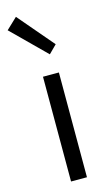

<svg xmlns="http://www.w3.org/2000/svg" viewBox="-147 -910 548 956"><g transform="rotate(-15 126.5 -431.5)"><path d="M94 0H176V-540H94ZM156 -639 197 -680 41 -863 -16 -809Z"/></g></svg>

Font: ChiuKong Gothic MN Normal
Style: Regular
Weight: 350
Designer: Ryoko NISHIZUKA 西塚涼子 (kana, bopomofo & ideographs); Paul D. Hunt (Latin, Greek & Cyrillic); Sandoll Communications 산돌커뮤니
Foundry: Adobe
Version: Version 1.300